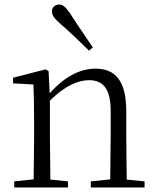

<svg xmlns="http://www.w3.org/2000/svg" viewBox="-20 -830 695 850"><path d="M391 -620C358 -669 323 -719 292 -768C271 -799 258 -810 241 -810C225 -810 210 -799 210 -779C210 -763 220 -748 249 -723C290 -688 332 -647 374 -606ZM467 0H620V-27L541 -35L539 -227V-338C539 -474 489 -526 403 -526C337 -526 269 -494 200 -417L195 -515L182 -523L38 -486V-461L128 -456C130 -406 131 -353 131 -285V-227L129 -36L43 -27V0H281V-27L203 -35L201 -227V-384C271 -455 331 -475 374 -475C434 -475 470 -440 470 -339V-227L468 -36L382 -27V0Z"/></svg>

Font: Noto Serif TC Light
Style: Regular
Weight: 300
Designer: Ryoko NISHIZUKA 西塚涼子 (kana & ideographs); Frank Grießhammer (Latin, Greek & Cyrillic); Wenlong ZHANG 张文龙 (bopomofo); San
Foundry: Adobe
Version: Version 2.001;hotconv 1.1.0;makeotfexe 2.6.0